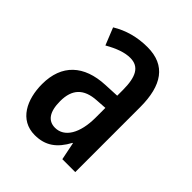

<svg xmlns="http://www.w3.org/2000/svg" viewBox="-163 -648 757 757"><g transform="rotate(45 215.0 -270.0)"><path d="M223 -550C167 -550 116 -536 72 -509L101 -437C141 -460 175 -472 205 -472C254 -472 274 -436 274 -361V-330L211 -327C97 -322 32 -262 32 -153C32 -68 69 10 154 10C213 10 251 -18 281 -74H283L298 0H370V-362C370 -483 325 -550 223 -550ZM230 -260 275 -263V-209C275 -121 242 -67 190 -67C152 -67 130 -95 130 -156C130 -222 162 -256 230 -260Z"/></g></svg>

Font: Noto Sans Devanagari ExtraCondensed Medium
Style: Regular
Weight: 500
Width: 2
Designer: Jelle Bosma - Monotype Design Team
Foundry: Monotype Imaging Inc.
Version: Version 2.004